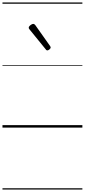

<svg xmlns="http://www.w3.org/2000/svg" viewBox="-20 -1030 685 1550"><path d="M362 -623Q359 -623 355.5 -625Q352 -627 349 -632L218 -793Q214 -798 213 -800.5Q212 -803 212 -808Q212 -813 218.5 -820Q225 -827 233.5 -832Q242 -837 248 -837Q258 -837 265 -827L384 -659Q387 -654 388 -651.5Q389 -649 389 -647Q389 -639 379 -631Q369 -623 362 -623ZM0 490H645V500H0ZM0 -20H645V0H0ZM0 -505H645V-500H0ZM0 -1010H645V-1000H0Z"/></svg>

Font: Playwrite PE Guides
Style: Regular
Weight: 400
Designer: Veronika Burian, José Scaglione
Foundry: TypeTogether
Version: Version 1.003